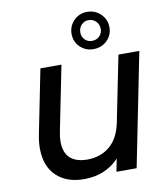

<svg xmlns="http://www.w3.org/2000/svg" viewBox="-104 -1074 1002 1168"><g transform="rotate(-10 397.0 -489.5)"><path d="M786 -700 646 0H521L537 -79Q453 10 321 10Q213 10 150 -50.5Q87 -111 87 -221Q87 -260 96 -305L175 -700H305L225 -301Q218 -269 218 -239Q218 -172 254.5 -138Q291 -104 361 -104Q443 -104 500 -152Q557 -200 576 -297L657 -700ZM398 -873Q398 -921 431.5 -955Q465 -989 514 -989Q564 -989 598 -955Q632 -921 632 -873Q632 -825 598 -792Q564 -759 514 -759Q465 -759 431.5 -792Q398 -825 398 -873ZM578 -873Q578 -901 559.5 -919.5Q541 -938 514 -938Q488 -938 470 -919.5Q452 -901 452 -873Q452 -846 469.5 -828Q487 -810 514 -810Q542 -810 560 -828Q578 -846 578 -873Z"/></g></svg>

Font: Montserrat Alternates SemiBold
Style: Italic
Weight: 600
Italic angle: -11.3°
Designer: Julieta Ulanovsky
Foundry: Julieta Ulanovsky
Version: Version 7.200